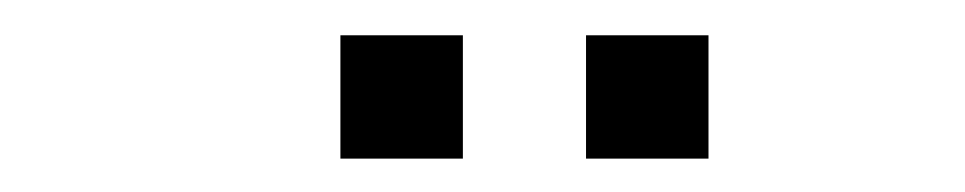

<svg xmlns="http://www.w3.org/2000/svg" viewBox="-20 -871 558 111"><path d="M247.6 -779.3H176.8V-850.6H247.6ZM389.6 -779.3H318.8V-850.6H389.6Z"/></svg>

Font: Blazma
Style: Regular
Weight: 400
Designer: GGBotNet
Version: 1.00